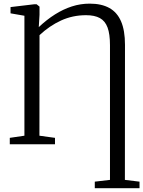

<svg xmlns="http://www.w3.org/2000/svg" viewBox="-20 -774 768 1030"><path d="M488.5 235.5V200.5L570 191V-531.5Q570 -591.5 557 -626.5Q544 -661.5 515.8 -677Q487.5 -692.5 441.5 -692.5Q369.5 -692.5 307.5 -664Q245.5 -635.5 192 -585.5L191.5 -46L275 -34.5V0H32.5V-34.5L111 -46V-689.5L36.5 -702.5V-736L162.5 -751H176.5L192 -738.5V-695L188 -628.5Q230.5 -668.5 274.8 -696.5Q319 -724.5 365.5 -739.5Q412 -754.5 461.5 -754.5Q524.5 -754.5 566.5 -731.2Q608.5 -708 629.5 -659.2Q650.5 -610.5 650.5 -533.5L650 191L728.5 200.5V235.5Z"/></svg>

Font: Merriweather 60pt Light
Style: Regular
Weight: 300
Version: Version 2.100